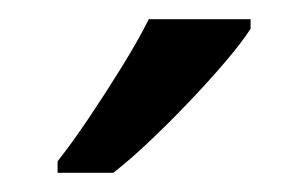

<svg xmlns="http://www.w3.org/2000/svg" viewBox="-20 -786 321 200"><path d="M241 -756Q232 -742 215 -722Q198 -702 177.5 -680.5Q157 -659 136.5 -639.5Q116 -620 98 -606H40V-618Q55 -637 72.5 -663Q90 -689 107 -716.5Q124 -744 135 -766H241Z"/></svg>

Font: Noto Naskh Arabic
Style: Regular
Weight: 400
Designer: Monotype Design Team, David Williams, Mohamad Dakak and Nizar Qandah
Foundry: Monotype Imaging Inc.
Version: Version 2.013